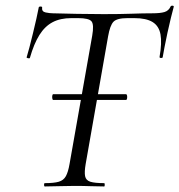

<svg xmlns="http://www.w3.org/2000/svg" viewBox="-20 -673 647 693"><path d="M172 -312.2Q169.8 -312.2 168.8 -317.6Q167.8 -323 168.8 -328Q169.8 -333 172 -333H434.6Q437.6 -333 438.6 -328Q439.6 -323 438.6 -317.6Q437.6 -312.2 434.6 -312.2ZM141.8 0Q139 0 139 -6Q139 -12 141.8 -12Q174.6 -12 192 -17Q209.4 -22 217.7 -37Q226 -52 231 -81L312.8 -544Q319.8 -583.8 310.5 -595.7Q301.2 -607.6 261.8 -607.6H237.8Q197.8 -607.6 169.9 -592.9Q142 -578.2 122.3 -546.8Q102.6 -515.4 88 -464.4Q87 -461.4 81.1 -462.8Q75.2 -464.2 76.2 -466.4Q80.2 -478.8 86.3 -502.3Q92.4 -525.8 99 -553Q105.6 -580.2 111.3 -605.4Q117 -630.6 120 -647Q122 -650 127.5 -649.5Q133 -649 132 -646Q130 -631 145 -628Q160 -625 171 -625Q208 -624 257.5 -623Q307 -622 354 -622Q414 -622 455 -623.5Q496 -625 530 -625Q558 -625 573.5 -629.5Q589 -634 596 -650Q598 -653 603 -652.5Q608 -652 607 -648Q603 -633.6 596.8 -608.4Q590.6 -583.2 584.5 -555Q578.4 -526.8 573.8 -502.7Q569.2 -478.6 567.2 -466.4Q566.2 -463.2 560.6 -463.7Q555 -464.2 556 -468.2Q564.8 -518.2 559.3 -548.7Q553.8 -579.2 530.8 -593.4Q507.8 -607.6 464.6 -607.6H440.8Q401.8 -607.6 389.4 -594.3Q377 -581 370.2 -542L289.2 -81Q284.2 -52 287.2 -37Q290.2 -22 306.2 -17Q322.2 -12 356 -12Q358 -12 358 -6Q358 0 356 0Q334.4 0 307.7 -1Q281 -2 248 -2Q218.2 -2 190.8 -1Q163.4 0 141.8 0Z"/></svg>

Font: Cormorant Infant Light
Style: Italic
Weight: 300
Italic angle: -10°
Designer: Christian Thalmann (Catharsis Fonts)
Foundry: Catharsis Fonts
Version: Version 4.001